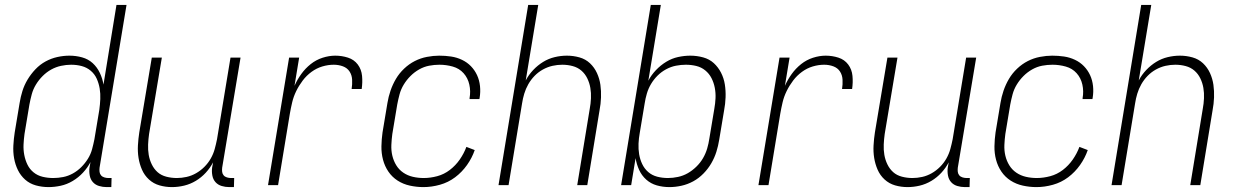

<svg xmlns="http://www.w3.org/2000/svg" viewBox="-20 -755 5040 783"><path d="M178 8Q151 8 126 1Q101 -6 82.5 -22.5Q64 -39 53 -61.5Q42 -84 37.5 -109.5Q33 -135 34.5 -162Q36 -189 40 -215L60 -335Q64 -360 71.5 -384Q79 -408 92.5 -430.5Q106 -453 124.5 -472.5Q143 -492 166 -504.5Q189 -517 214 -522.5Q239 -528 263 -528Q290 -528 315 -521Q340 -514 358 -497.5Q376 -481 387 -458Q398 -435 402 -410L455 -735H496L386 -71Q385 -62 386 -54Q387 -46 392 -40Q397 -34 405.5 -31.5Q414 -29 422 -29H435L434 8H415Q399 8 384 3.5Q369 -1 359 -12Q349 -23 346 -39Q343 -55 345 -71L349 -94Q337 -71 318.5 -51Q300 -31 276.5 -17Q253 -3 227.5 2.5Q202 8 178 8ZM197 -29Q217 -29 237.5 -33Q258 -37 277 -47.5Q296 -58 311.5 -73.5Q327 -89 338.5 -107.5Q350 -126 355.5 -146.5Q361 -167 365 -187L385 -307Q388 -329 389 -351Q390 -373 386.5 -394Q383 -415 374.5 -434Q366 -453 350 -466.5Q334 -480 313.5 -485.5Q293 -491 270 -491Q250 -491 229 -486.5Q208 -482 189 -471.5Q170 -461 154 -445Q138 -429 126.5 -410Q115 -391 109.5 -370.5Q104 -350 100 -329L80 -209Q77 -187 76 -165.5Q75 -144 79 -123Q83 -102 92 -83.5Q101 -65 117 -52Q133 -39 154 -34Q175 -29 197 -29Z M681 8Q655 8 630.5 1Q606 -6 587.5 -23Q569 -40 559 -63Q549 -86 545 -111Q541 -136 542.5 -162.5Q544 -189 548 -215L599 -520H640L588 -209Q585 -188 584 -166Q583 -144 586.5 -123.5Q590 -103 599 -84.5Q608 -66 622.5 -53Q637 -40 658 -34.5Q679 -29 701 -29Q721 -29 741 -33.5Q761 -38 779.5 -48.5Q798 -59 813.5 -74.5Q829 -90 839.5 -108.5Q850 -127 855.5 -147Q861 -167 865 -187L920 -520H961L886 -71Q885 -62 886 -54Q887 -46 892 -40Q897 -34 905.5 -31.5Q914 -29 922 -29H935L934 8H915Q899 8 884 3.5Q869 -1 859 -12Q849 -23 846 -39Q843 -55 845 -71L849 -93Q837 -70 819 -50.5Q801 -31 778.5 -17.5Q756 -4 731 2Q706 8 681 8Z M1073 0 1159 -520H1200L1181 -405Q1192 -430 1208.5 -453Q1225 -476 1247 -493.5Q1269 -511 1295.5 -519.5Q1322 -528 1347 -528Q1374 -528 1399 -520Q1424 -512 1439 -492Q1454 -472 1456.5 -445.5Q1459 -419 1455 -392H1414Q1417 -411 1416 -430Q1415 -449 1405.5 -463.5Q1396 -478 1378.5 -484.5Q1361 -491 1341 -491Q1318 -491 1294.5 -484Q1271 -477 1250.5 -462Q1230 -447 1214.5 -426.5Q1199 -406 1188 -383.5Q1177 -361 1171.5 -337.5Q1166 -314 1162 -291L1114 0Z M1707 8Q1679 8 1651.5 2Q1624 -4 1601.5 -18.5Q1579 -33 1564 -55Q1549 -77 1542 -103.5Q1535 -130 1535.5 -158.5Q1536 -187 1540 -215L1560 -335Q1564 -360 1572.5 -385Q1581 -410 1594.5 -433Q1608 -456 1628 -475Q1648 -494 1671.5 -506Q1695 -518 1721 -523Q1747 -528 1771 -528Q1796 -528 1819.5 -524.5Q1843 -521 1864 -511Q1885 -501 1900.5 -485Q1916 -469 1925.5 -448.5Q1935 -428 1937.5 -404Q1940 -380 1936 -356L1935 -351H1895V-355Q1900 -383 1894 -410Q1888 -437 1870.5 -456.5Q1853 -476 1826.5 -483.5Q1800 -491 1772 -491Q1751 -491 1730 -487Q1709 -483 1689.5 -472Q1670 -461 1654 -445Q1638 -429 1626.5 -410Q1615 -391 1609.5 -370.5Q1604 -350 1600 -329L1580 -209Q1577 -187 1576 -164Q1575 -141 1580 -120Q1585 -99 1596 -81Q1607 -63 1624.5 -51Q1642 -39 1663.5 -34Q1685 -29 1708 -29Q1735 -29 1763 -36.5Q1791 -44 1814.5 -62Q1838 -80 1855 -104.5Q1872 -129 1882 -156L1916 -143Q1905 -111 1884.5 -82Q1864 -53 1836 -32Q1808 -11 1774 -1.5Q1740 8 1707 8Z M2013 0 2134 -735H2175L2124 -427Q2136 -450 2154.5 -469.5Q2173 -489 2195 -502.5Q2217 -516 2242 -522Q2267 -528 2292 -528Q2318 -528 2343 -521Q2368 -514 2386 -497Q2404 -480 2414.5 -457Q2425 -434 2428.5 -409Q2432 -384 2431 -357.5Q2430 -331 2425 -305L2375 0H2334L2385 -311Q2389 -332 2390 -354Q2391 -376 2387.5 -396.5Q2384 -417 2375 -435.5Q2366 -454 2351 -467Q2336 -480 2315.5 -485.5Q2295 -491 2273 -491Q2253 -491 2233 -486.5Q2213 -482 2194 -471.5Q2175 -461 2160 -445.5Q2145 -430 2134.5 -411.5Q2124 -393 2118 -373Q2112 -353 2109 -333L2054 0Z M2710 8Q2683 8 2658.5 1Q2634 -6 2615.5 -22.5Q2597 -39 2586.5 -62Q2576 -85 2572 -110L2554 0H2513L2634 -735H2675L2624 -426Q2636 -449 2655 -469Q2674 -489 2697 -503Q2720 -517 2745.5 -522.5Q2771 -528 2795 -528Q2822 -528 2847.5 -521Q2873 -514 2891 -497.5Q2909 -481 2920.5 -458.5Q2932 -436 2936 -410.5Q2940 -385 2939 -358Q2938 -331 2933 -305L2913 -185Q2909 -160 2901.5 -136Q2894 -112 2881 -89.5Q2868 -67 2849 -47.5Q2830 -28 2807 -15.5Q2784 -3 2759 2.5Q2734 8 2710 8ZM2704 -29Q2724 -29 2745 -33.5Q2766 -38 2784.5 -48.5Q2803 -59 2819.5 -75Q2836 -91 2847 -110Q2858 -129 2864 -149.5Q2870 -170 2873 -191L2893 -311Q2897 -333 2898 -354.5Q2899 -376 2895 -397Q2891 -418 2881.5 -436.5Q2872 -455 2856 -468Q2840 -481 2819.5 -486Q2799 -491 2777 -491Q2757 -491 2736.5 -487Q2716 -483 2696.5 -472.5Q2677 -462 2661.5 -446.5Q2646 -431 2635 -412.5Q2624 -394 2618 -373.5Q2612 -353 2609 -333L2589 -213Q2585 -191 2584 -169Q2583 -147 2586.5 -126Q2590 -105 2599 -86Q2608 -67 2623.5 -53.5Q2639 -40 2660 -34.5Q2681 -29 2704 -29Z M3073 0 3159 -520H3200L3181 -405Q3192 -430 3208.5 -453Q3225 -476 3247 -493.5Q3269 -511 3295.5 -519.5Q3322 -528 3347 -528Q3374 -528 3399 -520Q3424 -512 3439 -492Q3454 -472 3456.5 -445.5Q3459 -419 3455 -392H3414Q3417 -411 3416 -430Q3415 -449 3405.5 -463.5Q3396 -478 3378.5 -484.5Q3361 -491 3341 -491Q3318 -491 3294.5 -484Q3271 -477 3250.5 -462Q3230 -447 3214.5 -426.5Q3199 -406 3188 -383.5Q3177 -361 3171.5 -337.5Q3166 -314 3162 -291L3114 0Z M3681 8Q3655 8 3630.5 1Q3606 -6 3587.5 -23Q3569 -40 3559 -63Q3549 -86 3545 -111Q3541 -136 3542.5 -162.5Q3544 -189 3548 -215L3599 -520H3640L3588 -209Q3585 -188 3584 -166Q3583 -144 3586.5 -123.5Q3590 -103 3599 -84.5Q3608 -66 3622.5 -53Q3637 -40 3658 -34.5Q3679 -29 3701 -29Q3721 -29 3741 -33.5Q3761 -38 3779.5 -48.5Q3798 -59 3813.5 -74.5Q3829 -90 3839.5 -108.5Q3850 -127 3855.5 -147Q3861 -167 3865 -187L3920 -520H3961L3886 -71Q3885 -62 3886 -54Q3887 -46 3892 -40Q3897 -34 3905.5 -31.5Q3914 -29 3922 -29H3935L3934 8H3915Q3899 8 3884 3.5Q3869 -1 3859 -12Q3849 -23 3846 -39Q3843 -55 3845 -71L3849 -93Q3837 -70 3819 -50.5Q3801 -31 3778.5 -17.5Q3756 -4 3731 2Q3706 8 3681 8Z M4207 8Q4179 8 4151.5 2Q4124 -4 4101.5 -18.5Q4079 -33 4064 -55Q4049 -77 4042 -103.5Q4035 -130 4035.5 -158.5Q4036 -187 4040 -215L4060 -335Q4064 -360 4072.5 -385Q4081 -410 4094.5 -433Q4108 -456 4128 -475Q4148 -494 4171.5 -506Q4195 -518 4221 -523Q4247 -528 4271 -528Q4296 -528 4319.5 -524.5Q4343 -521 4364 -511Q4385 -501 4400.5 -485Q4416 -469 4425.5 -448.5Q4435 -428 4437.5 -404Q4440 -380 4436 -356L4435 -351H4395V-355Q4400 -383 4394 -410Q4388 -437 4370.5 -456.5Q4353 -476 4326.5 -483.5Q4300 -491 4272 -491Q4251 -491 4230 -487Q4209 -483 4189.5 -472Q4170 -461 4154 -445Q4138 -429 4126.5 -410Q4115 -391 4109.5 -370.5Q4104 -350 4100 -329L4080 -209Q4077 -187 4076 -164Q4075 -141 4080 -120Q4085 -99 4096 -81Q4107 -63 4124.5 -51Q4142 -39 4163.5 -34Q4185 -29 4208 -29Q4235 -29 4263 -36.5Q4291 -44 4314.5 -62Q4338 -80 4355 -104.5Q4372 -129 4382 -156L4416 -143Q4405 -111 4384.5 -82Q4364 -53 4336 -32Q4308 -11 4274 -1.5Q4240 8 4207 8Z M4513 0 4634 -735H4675L4624 -427Q4636 -450 4654.5 -469.5Q4673 -489 4695 -502.5Q4717 -516 4742 -522Q4767 -528 4792 -528Q4818 -528 4843 -521Q4868 -514 4886 -497Q4904 -480 4914.5 -457Q4925 -434 4928.5 -409Q4932 -384 4931 -357.5Q4930 -331 4925 -305L4875 0H4834L4885 -311Q4889 -332 4890 -354Q4891 -376 4887.5 -396.5Q4884 -417 4875 -435.5Q4866 -454 4851 -467Q4836 -480 4815.5 -485.5Q4795 -491 4773 -491Q4753 -491 4733 -486.5Q4713 -482 4694 -471.5Q4675 -461 4660 -445.5Q4645 -430 4634.5 -411.5Q4624 -393 4618 -373Q4612 -353 4609 -333L4554 0Z"/></svg>

Font: Iosevka Curly Extralight
Style: Italic
Weight: 200
Italic angle: -9°
Monospace: yes
Designer: Belleve Invis
Foundry: Belleve Invis
Version: Version 22.1.2; ttfautohint (v1.8.4)